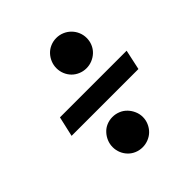

<svg xmlns="http://www.w3.org/2000/svg" viewBox="-149 -698 713 713"><g transform="rotate(-45 207.5 -341.0)"><path d="M199.7 -461.9Q189 -472.7 182.9 -487.3Q176.8 -502 176.8 -518.1Q176.8 -534.2 182.9 -548.8Q189 -563.5 199.7 -574.7Q210.4 -585.9 225.1 -592Q239.7 -598.1 255.9 -598.1Q272 -598.1 286.6 -592Q301.3 -585.9 312.5 -574.7Q323.7 -563.5 329.8 -548.8Q335.9 -534.2 335.9 -518.1Q335.9 -502 329.8 -487.3Q323.7 -472.7 312.5 -461.9Q301.3 -451.2 286.6 -445.1Q272 -439 255.9 -439Q239.7 -439 225.1 -445.1Q210.4 -451.2 199.7 -461.9ZM57.1 -379.9H407.2L390.1 -300.8H39.1ZM140.1 -106.9Q129.4 -117.7 123.3 -132.3Q117.2 -147 117.2 -163.1Q117.2 -179.2 123.3 -193.8Q129.4 -208.5 140.1 -219.7Q150.4 -231 165 -237.1Q179.7 -243.2 195.8 -243.2Q211.9 -243.2 226.8 -237.1Q241.7 -231 252.4 -219.7Q263.2 -208.5 269.5 -193.8Q275.9 -179.2 275.9 -163.1Q275.9 -147 269.5 -132.3Q263.2 -117.7 252.4 -106.9Q241.7 -96.2 226.8 -90.1Q211.9 -84 195.8 -84Q179.7 -84 165 -90.1Q150.4 -96.2 140.1 -106.9Z"/></g></svg>

Font: Pattaya
Style: Regular
Weight: 400
Designer: Pablo Impallari / Thai characters Designed by Thanarat Vachiruckul and Suppakit Chalermlarp
Foundry: Pablo Impallari
Version: Version 1.007;September 16, 2023;FontCreator 15.0.0.2934 64-